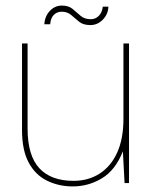

<svg xmlns="http://www.w3.org/2000/svg" viewBox="-20 -657 553 689"><path d="M241 12Q191 12 149 -8.5Q107 -29 83 -73.5Q59 -118 59 -191V-501H79V-196Q79 -99 121 -53.5Q163 -8 244 -8Q297 -8 337.5 -34Q378 -60 400.5 -109.5Q423 -159 423 -231V-501H443V0H427L421 -114Q394 -46 345.5 -17Q297 12 241 12ZM304 -567Q279 -567 264 -579Q249 -591 235.5 -603Q222 -615 201 -615Q185 -615 173.5 -604Q162 -593 160 -570H139Q141 -599 159 -618Q177 -637 202 -637Q226 -637 240.5 -625Q255 -613 269 -600.5Q283 -588 306 -588Q322 -588 334 -599.5Q346 -611 349 -633H369Q368 -606 349 -586.5Q330 -567 304 -567Z"/></svg>

Font: DM Sans 17pt Thin
Style: Regular
Weight: 250
Version: Version 4.004;gftools[0.9.30]